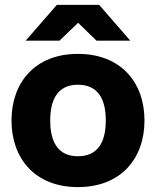

<svg xmlns="http://www.w3.org/2000/svg" viewBox="-20 -752 637 784"><path d="M298 12C474 12 570 -105 570 -260C570 -415 474 -532 298 -532C123 -532 27 -415 27 -260C27 -105 123 12 298 12ZM85 -586H223L299 -659L374 -586H512L385 -732H212ZM185 -260C185 -349 218 -406 298 -406C379 -406 412 -349 412 -260C412 -171 379 -114 298 -114C218 -114 185 -171 185 -260Z"/></svg>

Font: Aspekta 750
Style: Regular
Weight: 750
Designer: Ivo Dolenc
Version: Version 2.000